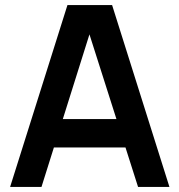

<svg xmlns="http://www.w3.org/2000/svg" viewBox="-20 -740 710 760"><path d="M20 0 247 -720H423.7L650.7 0H526.5L320.7 -646H347.3L144.2 0ZM146.7 -156.2V-268.7H524.7V-156.2Z"/></svg>

Font: Hauora
Style: Regular
Weight: 400
Designer: Wayne Shih
Foundry: WCYS
Version: Version 1.001